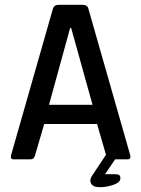

<svg xmlns="http://www.w3.org/2000/svg" viewBox="-20 -663 587 799"><path d="M511 0H459L417 62H457Q471 62 476 65.5Q481 69 481 79Q481 96 452.5 106Q424 116 395.5 116Q367 116 359 100.5Q351 85 364 67L421 -19L384 -147H164L126 -17Q122 0 108 0H36Q22 0 26 -17L200 -626Q205 -643 224 -643H324Q344 -643 348 -626L522 -17Q526 0 511 0ZM184 -227H365L276 -547H272Z"/></svg>

Font: Rajdhani Semibold
Style: Regular
Weight: 600
Designer: Satya Rajpurohit, Jyotish Sonowal
Foundry: Indian Type Foundry
Version: Version 1.200;PS 1.0;hotconv 1.0.78;makeotf.lib2.5.61930; tt